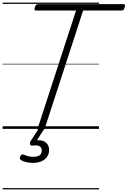

<svg xmlns="http://www.w3.org/2000/svg" viewBox="-20 -1000 990 1490"><path d="M295 14Q267 14 273 -5L570 -918H263Q251 -918 248.5 -924Q246 -930 251 -944Q255 -958 261 -963Q267 -968 278 -968H935Q948 -968 949.5 -962Q951 -956 947 -943Q944 -929 938 -923.5Q932 -918 920 -918H625L328 -5Q325 5 317.5 9.5Q310 14 295 14ZM235 264Q211 264 185 258.5Q159 253 140 240Q133 234 133.5 225.5Q134 217 139 210Q145 201 151 199Q157 197 165 200Q180 207 198 212Q216 217 239 217Q270 217 287 205Q304 193 304 168Q304 143 286 134Q268 125 232 130Q224 131 220 128.5Q216 126 214 121Q211 114 212 108.5Q213 103 218 94L282 -4H325L255 108L240 94Q278 84 305 91Q332 98 346.5 117Q361 136 361 164Q361 195 345 217.5Q329 240 301 252Q273 264 235 264ZM0 460H748V470H0ZM0 -20H748V0H0ZM0 -505H748V-500H0ZM0 -980H748V-970H0Z"/></svg>

Font: Playwrite NO Guides
Style: Regular
Weight: 400
Designer: Veronika Burian, José Scaglione
Foundry: TypeTogether
Version: Version 1.003